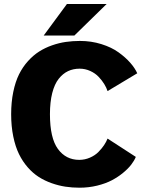

<svg xmlns="http://www.w3.org/2000/svg" viewBox="-20 -906 750 938"><path d="M193.5 -732.5 307 -886.5H501L343.5 -732.5ZM368.5 11Q333 11 299.8 6Q266.5 1 232.5 -11Q198.5 -23 169.8 -41.2Q141 -59.5 115.8 -88.2Q90.5 -117 72.8 -153.2Q55 -189.5 44.8 -239.2Q34.5 -289 34.5 -348Q34.5 -407 44.8 -456.8Q55 -506.5 73 -542.8Q91 -579 116.8 -607.5Q142.5 -636 171.2 -654.2Q200 -672.5 234.2 -684.5Q268.5 -696.5 301.8 -701.2Q335 -706 370.5 -706Q425.5 -706 475.2 -690.5Q525 -675 559.2 -650.2Q593.5 -625.5 616.5 -599.2Q639.5 -573 650.5 -548L505.5 -461Q500 -478 489.2 -495.5Q478.5 -513 462 -530.5Q445.5 -548 421 -559.2Q396.5 -570.5 369 -570.5Q338 -570.5 312.5 -558.5Q287 -546.5 266.8 -521Q246.5 -495.5 235.2 -451.5Q224 -407.5 224 -348Q224 -231.5 263 -178.2Q302 -125 367 -125Q394.5 -125 419.2 -135.8Q444 -146.5 460.8 -163.5Q477.5 -180.5 488.5 -197Q499.5 -213.5 505.5 -229L643.5 -139.5Q636 -121 621 -101.5Q606 -82 581.5 -61.8Q557 -41.5 526.8 -25.5Q496.5 -9.5 455 0.8Q413.5 11 368.5 11Z"/></svg>

Font: League Mono ExtraBold
Style: Regular
Weight: 800
Width: 6
Designer: Tyler Finck
Foundry: The League of Moveable Type / Tyler Finck
Version: Version 2.210